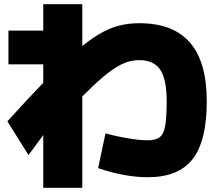

<svg xmlns="http://www.w3.org/2000/svg" viewBox="-20 -815 1040 910"><path d="M680 25Q626 25 566.5 14Q507 3 445 -18L480 -183Q534 -168 589.5 -159Q645 -150 680 -150Q717 -150 736.5 -164.5Q756 -179 763 -219Q770 -259 770 -335Q770 -439 739.5 -484.5Q709 -530 640 -530Q609 -530 578.5 -519.5Q548 -509 510 -482.5Q472 -456 421.5 -408Q371 -360 299 -286H269Q237 -244 198.5 -193Q160 -142 115 -80L15 -240Q120 -356 199 -437Q278 -518 338.5 -570.5Q399 -623 448.5 -652.5Q498 -682 544 -693.5Q590 -705 640 -705Q801 -705 880.5 -613Q960 -521 960 -335Q960 -147 893 -61Q826 25 680 25ZM185 75V-510H20V-670H185V-795H370V75Z"/></svg>

Font: M PLUS 1 Black
Style: Regular
Weight: 900
Designer: Coji Morishita
Foundry: UNDERFOREST DESIGN
Version: Version 1.001